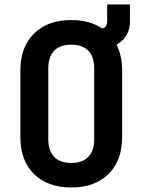

<svg xmlns="http://www.w3.org/2000/svg" viewBox="-20 -830 639 860"><path d="M299.3 9.8Q194.3 9.8 132.8 -50Q71.3 -109.9 71.3 -215.8V-514.2Q71.3 -620.1 132.8 -680.2Q194.3 -740.2 299.3 -740.2Q381.8 -740.2 439 -702.1Q460 -709 460 -734.9V-810.1H562V-732.9Q562 -697.8 545.9 -671.4Q529.8 -645 502 -629.9Q526.9 -581.1 526.9 -515.1V-215.8Q526.9 -109.9 465.3 -50Q403.8 9.8 299.3 9.8ZM299.3 -100.1Q349.6 -100.1 375.7 -127.4Q401.9 -154.8 401.9 -206.1V-523.9Q401.9 -574.7 376 -602.3Q350.1 -629.9 299.3 -629.9Q248.5 -629.9 222.4 -602.5Q196.3 -575.2 196.3 -523.9V-206.1Q196.3 -155.3 222.4 -127.7Q248.5 -100.1 299.3 -100.1Z"/></svg>

Font: UDEV Gothic 35
Style: Bold
Weight: 700
Version: v2.1.0; ttfautohint (v1.8.4.7-5d5b-dirty) -l 6 -r 45 -G 200 